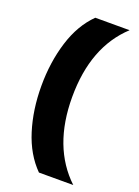

<svg xmlns="http://www.w3.org/2000/svg" viewBox="-143 -740 633 874"><g transform="rotate(20 173.0 -303.0)"><path d="M328 71.9Q186.3 -61.9 186.3 -303.1Q186.3 -547 328 -678.1H161.8Q98.5 -615.7 67.9 -516.7Q37.2 -417.7 37.2 -303.1Q37.2 -187.2 67.9 -89.4Q98.5 8.4 161.8 71.9Z"/></g></svg>

Font: Arad-VF Thin Dots1
Style: Regular
Weight: 100
Designer: Mohammad Darvishi
Version: Version 1.000;August 30, 2024;FontCreator 15.0.0.2992 64-bit